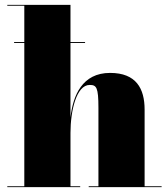

<svg xmlns="http://www.w3.org/2000/svg" viewBox="-20 -770 685 790"><path d="M10 -3.5V0H310V-3.5H270V-223C270 -314.5 294.5 -420.5 349 -420.5C377 -420.5 385 -410.5 385 -326.5V-3.5H345V0H645V-3.5H575V-319C575 -406 540 -470 433 -470C318 -470 280.5 -377 270 -287V-593H330V-597H270V-750H10V-746.5H80V-597H38V-593H80V-3.5Z"/></svg>

Font: Bodoni* 48pt Fatface
Style: Regular
Weight: 900
Version: Version 2.3